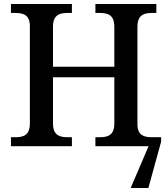

<svg xmlns="http://www.w3.org/2000/svg" viewBox="-20 -734 840 964"><path d="M35 0H341V-45H320C280 -45 246 -54 246 -115V-346H554V-115C554 -54 521 -45 480 -45H459V0H726L636 210H725L789 -23V-45H744C705 -45 670 -53 670 -110V-599C670 -660 704 -669 744 -669H765V-714H459V-669H480C521 -669 554 -660 554 -599V-399H246V-599C246 -660 280 -669 320 -669H341V-714H35V-669H56C96 -669 130 -660 130 -603V-115C130 -54 97 -45 56 -45H35Z"/></svg>

Font: Noto Serif Medium
Style: Regular
Weight: 500
Designer: Monotype Design Team
Foundry: Monotype Imaging Inc.
Version: Version 2.013